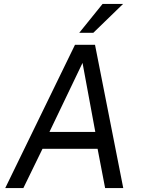

<svg xmlns="http://www.w3.org/2000/svg" viewBox="-20 -949 721 969"><path d="M6.5 0 358.5 -723H459.5L602 0H510.5L472.5 -198H194.5L98 0ZM229.5 -283H461L396.5 -631.5ZM497.5 -929H601L451 -783.5H380Z"/></svg>

Font: Public Sans
Style: Italic
Weight: 400
Italic angle: -8°
Designer: The Public Sans project authors (U.S. Web Design System). Libre Franklin designed by Pablo Impallari and Rodrigo Fuenzal
Version: Version 1.008; ttfautohint (v1.8.1) -l 8 -r 50 -G 200 -x 14 